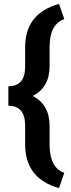

<svg xmlns="http://www.w3.org/2000/svg" viewBox="-20 -800 370 996"><path d="M286.1 175.8Q110.4 126.5 110.4 -51.3V-148.4Q110.4 -251.5 23.4 -251.5V-352.5Q108.4 -352.5 110.4 -449.7V-553.2Q110.4 -643.6 154.3 -699.2Q198.2 -754.9 286.1 -779.8L313.5 -701.2Q276.4 -687.5 257.3 -653.6Q238.3 -619.6 237.3 -559.6V-457Q237.3 -346.7 149.9 -302.2Q237.3 -257.3 237.3 -146.5V-43Q239.7 71.3 313.5 96.7Z"/></svg>

Font: Robotiche
Style: Bold
Weight: 700
Designer: Google
Version: Version 2.001150; 2014